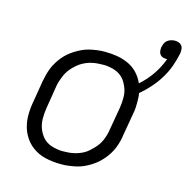

<svg xmlns="http://www.w3.org/2000/svg" viewBox="-100 -754 843 858"><g transform="rotate(15 322.0 -324.5)"><path d="M252 8Q234 8 217 6Q200 4 183 0Q166 -4 151 -11Q136 -18 122.5 -28Q109 -38 98.5 -50.5Q88 -63 80 -77.5Q72 -92 67 -108.5Q62 -125 60 -142Q58 -159 59 -180Q60 -201 62 -213L81 -328Q84 -344 88 -359.5Q92 -375 98 -390.5Q104 -406 113 -420.5Q122 -435 132.5 -448Q143 -461 156 -472Q169 -483 183.5 -492Q198 -501 213 -508Q228 -515 244 -519Q260 -523 278.5 -525.5Q297 -528 308 -528H321Q349 -528 376.5 -523Q404 -518 428 -506.5Q452 -495 470 -475.5Q488 -456 499 -431Q531 -459 555 -494Q579 -529 593 -568H590Q581 -568 573 -570.5Q565 -573 560 -579.5Q555 -586 554 -594.5Q553 -603 554 -612Q556 -621 559.5 -630Q563 -639 570.5 -645Q578 -651 587 -654Q596 -657 605 -657Q615 -657 623.5 -654Q632 -651 637.5 -644Q643 -637 643.5 -627.5Q644 -618 643 -609Q637 -578 626 -547.5Q615 -517 598 -489Q581 -461 559 -436Q537 -411 511 -389Q513 -379 513.5 -369.5Q514 -360 514 -347Q514 -334 513.5 -324Q513 -314 512 -308L492 -192Q490 -176 486 -160.5Q482 -145 476 -129.5Q470 -114 461 -99.5Q452 -85 441 -72Q430 -59 417.5 -48Q405 -37 390.5 -28Q376 -19 361 -12Q346 -5 329.5 -1Q313 3 294.5 5.5Q276 8 266 8ZM242 -50H252Q263 -50 275 -51Q287 -52 299 -54.5Q311 -57 323 -61.5Q335 -66 345.5 -72Q356 -78 365.5 -86.5Q375 -95 383.5 -104Q392 -113 399.5 -123.5Q407 -134 412 -145.5Q417 -157 421 -170.5Q425 -184 426 -192L445 -302Q447 -314 448 -326.5Q449 -339 449 -351Q449 -363 447 -374.5Q445 -386 440.5 -397Q436 -408 430.5 -418Q425 -428 417 -436.5Q409 -445 399.5 -451Q390 -457 379 -461Q368 -465 354 -467.5Q340 -470 333 -470H322Q311 -470 298.5 -469Q286 -468 274 -465.5Q262 -463 250.5 -458.5Q239 -454 228.5 -448Q218 -442 208 -433.5Q198 -425 189.5 -416Q181 -407 174 -396.5Q167 -386 162 -374.5Q157 -363 152.5 -349.5Q148 -336 147 -329L129 -218Q127 -206 126 -193.5Q125 -181 125 -169Q125 -157 127 -145.5Q129 -134 133 -123Q137 -112 143 -102Q149 -92 156.5 -83.5Q164 -75 173.5 -69Q183 -63 194.5 -59Q206 -55 220 -52.5Q234 -50 242 -50Z"/></g></svg>

Font: Iosevka Aile Light
Style: Italic
Weight: 300
Italic angle: -9°
Designer: Belleve Invis
Foundry: Belleve Invis
Version: Version 31.1.0; ttfautohint (v1.8.4)